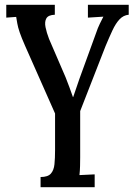

<svg xmlns="http://www.w3.org/2000/svg" viewBox="-20 -520 556 795"><path d="M148 255V213Q178 213 190.5 199Q203 185 205.5 160Q208 135 208 102V-50L84 -330Q69 -364 61.5 -386Q54 -408 51.5 -423.5Q49 -439 47 -450L6 -447V-500H207V-459Q180 -458 172 -444Q164 -430 168.5 -407.5Q173 -385 183 -359L252 -199Q260 -179 267.5 -158.5Q275 -138 282 -118H283L309 -194L377 -381Q385 -405 393.5 -422Q402 -439 408 -451L344 -447V-500H513V-459Q491 -457 475 -440Q459 -423 445.5 -394Q432 -365 417 -329L312 -60V131Q312 149 311.5 167.5Q311 186 309 205L372 202V255Z"/></svg>

Font: Lora Medium
Style: Regular
Weight: 500
Designer: Olga Karpushina, Alexei Vanyashin (Cyrillic)
Foundry: Cyreal
Version: Version 3.004